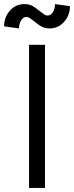

<svg xmlns="http://www.w3.org/2000/svg" viewBox="-57 -919 362 939"><path d="M85 -700H163V0H85ZM110 -815Q96 -826 88 -831Q80 -836 72 -836Q57 -836 46.5 -819.5Q36 -803 36 -780L-37 -790Q-37 -835 -8.5 -867Q20 -899 62 -899Q85 -899 101.5 -890Q118 -881 138 -864Q152 -853 160 -848Q168 -843 176 -843Q191 -843 201.5 -859.5Q212 -876 212 -899L285 -889Q285 -843 256 -811.5Q227 -780 186 -780Q163 -780 146.5 -789Q130 -798 110 -815Z"/></svg>

Font: Uncut Sans Variable
Style: Regular
Weight: 400
Designer: Kasper Nordkvist
Foundry: UNCUT.wtf
Version: Version 1.304;Glyphs 3.2 (3246)